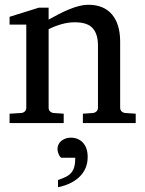

<svg xmlns="http://www.w3.org/2000/svg" viewBox="-20 -514 607 802"><path d="M326.2 0V-39.1L368.2 -42Q377 -43 383.1 -48.8Q389.2 -54.7 389.2 -64V-324.2Q389.2 -371.6 367.2 -396.2Q345.2 -420.9 293 -420.9Q264.2 -420.9 236.3 -412.8Q208.5 -404.8 183.1 -392.1V-64Q183.1 -54.7 189 -48.8Q194.8 -43 204.1 -42L246.1 -39.1V0H20V-39.1L68.8 -42Q78.1 -43 84 -48.8Q89.8 -54.7 89.8 -64V-411.1H20V-443.8L142.1 -481.9H183.1V-432.1Q204.1 -443.8 225.8 -455.1Q247.6 -466.3 269 -475.1Q290.5 -483.9 310.5 -489Q330.6 -494.1 348.1 -494.1Q413.6 -494.1 447.8 -453.6Q481.9 -413.1 481.9 -339.8V-64Q481.9 -54.7 488 -48.8Q494.1 -43 502.9 -42L546.9 -39.1V0ZM346.2 142.1Q346.2 168 336.9 189Q327.6 210 311 225.6Q294.4 241.2 271.7 252Q249 262.7 222.2 268.1V237.8Q242.2 231.4 255.9 224.4Q269.5 217.3 278.1 207Q286.6 196.8 290.5 181.9Q294.4 167 294.4 145H235.4Q234.4 144 231.7 141.1Q229 138.2 226.6 133.3Q224.1 128.4 222.2 122.1Q220.2 115.7 220.2 107.9Q220.2 97.7 224.6 88.9Q229 80.1 236.8 74Q244.6 67.9 254.4 64.5Q264.2 61 275.4 61Q307.1 61 326.7 82.3Q346.2 103.5 346.2 142.1Z"/></svg>

Font: Charis SIL Phon
Style: Regular
Weight: 400
Foundry: SIL International
Version: Version 5.000